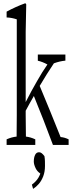

<svg xmlns="http://www.w3.org/2000/svg" viewBox="-20 -908 466 1190"><path d="M385.3 -569.8Q385.3 -555.7 385.3 -532.2Q349.6 -528.8 314 -515.6Q270 -450.2 226.1 -375.5Q290.5 -221.7 355.5 -58.6Q380.4 -56.6 405.3 -44.4Q405.3 -31.7 405.3 -9.8Q405.3 -9.8 308.1 -9.8Q250 -166.5 189.9 -313Q166 -272 139.2 -221.7Q139.2 -212.9 139.2 -194.3Q139.2 -162.1 140.6 -65.4Q140.6 -65.4 140.6 -61.5Q169.4 -58.1 198.7 -44.4Q198.7 -31.7 198.7 -9.8Q198.7 -9.8 21 -9.8Q21 -32.2 21 -44.4Q51.8 -58.1 83 -61.5Q84 -129.9 84 -194.3Q84 -496.1 84 -788.1Q52.7 -798.8 21 -799.8Q21 -822.8 21 -835.9Q78.1 -866.7 134.8 -887.2Q138.7 -889.2 142.6 -880.9Q141.1 -800.8 139.2 -711.4Q139.2 -498 139.2 -275.4Q174.8 -345.7 210.4 -406.7Q241.7 -462.4 273.9 -508.3Q244.1 -524.9 214.4 -531.7Q214.4 -555.7 214.4 -569.8Q214.4 -569.8 385.3 -569.8ZM258.8 120.1Q258.8 156.7 247.8 185.1Q236.8 213.4 220.2 232.2Q203.6 251 185.1 262.7Q185.1 262.7 177.7 236.3Q203.6 217.3 217.8 193.8Q224.6 182.6 230 168Q230 168 227.1 165.5Q209.5 152.8 201.2 135.3Q189.5 111.3 189.5 93.3Q189.5 67.4 198.2 50.8Q206.1 35.6 222.2 35.6Q230.5 35.6 238 41.3Q245.6 46.9 255.4 59.6Q258.3 77.1 258.5 90.8Q258.8 104.5 258.8 120.1Z"/></svg>

Font: Scarab Serif
Style: Light
Weight: 300
Designer: John Roberts
Foundry: Scarab
Version: 1.0